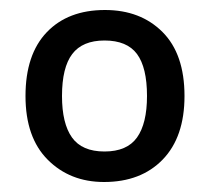

<svg xmlns="http://www.w3.org/2000/svg" viewBox="-20 -742 419 384"><path d="M349 -550Q349 -468 305.5 -423Q262 -378 188 -378Q120 -378 75.5 -422.5Q31 -467 31 -550Q31 -633 73.5 -677.5Q116 -722 190 -722Q261 -722 305 -678Q349 -634 349 -550ZM104 -550Q104 -495 124 -467Q144 -439 189 -439Q234 -439 254 -467Q274 -495 274 -550Q274 -607 254 -634Q234 -661 189 -661Q145 -661 124.5 -634Q104 -607 104 -550Z"/></svg>

Font: Noto Sans Lao Looped Medium
Style: Regular
Weight: 500
Designer: Mark Frömberg, Ben Mitchell
Foundry: The Fontpad Ltd
Version: Version 1.002; ttfautohint (v1.8.4.7-5d5b)